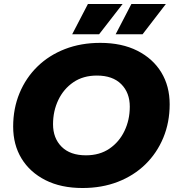

<svg xmlns="http://www.w3.org/2000/svg" viewBox="-20 -929 886 963"><path d="M394 14Q286 14 208 -25.5Q130 -65 88 -134Q46 -203 46 -294Q46 -385 78 -462Q110 -539 168 -595.5Q226 -652 306 -683Q386 -714 483 -714Q591 -714 669 -674.5Q747 -635 789 -566Q831 -497 831 -406Q831 -315 799 -238Q767 -161 709 -104.5Q651 -48 571 -17Q491 14 394 14ZM411 -150Q480 -150 529 -183.5Q578 -217 604.5 -272.5Q631 -328 631 -394Q631 -464 588 -507Q545 -550 466 -550Q397 -550 348 -516.5Q299 -483 272.5 -427.5Q246 -372 246 -306Q246 -236 289 -193Q332 -150 411 -150ZM342 -757 421 -909H595L477 -757ZM560 -757 639 -909H812L695 -757Z"/></svg>

Font: Montserrat ExtraBold
Style: Italic
Weight: 800
Italic angle: -11.3°
Designer: Julieta Ulanovsky
Foundry: Julieta Ulanovsky
Version: Version 9.000; ttfautohint (v1.8.4.7-5d5b)